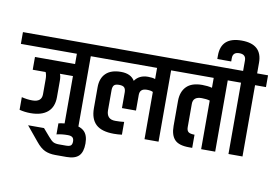

<svg xmlns="http://www.w3.org/2000/svg" viewBox="-141 -1080 2171 1509"><g transform="rotate(10 944.0 -326.0)"><path d="M206 -330Q206 -363 196 -385H93V-487H413V-569H-34V-663H611V-569H524V0H413V-391H309Q318 -372 318 -336V-206Q318 -127 270.5 -86.5Q223 -46 135 -46Q88 -46 46 -57V-158Q90 -147 131 -147Q206 -147 206 -209Z M397 157H453Q482 157 492.5 147.5Q503 138 503 115.5Q503 93 491.5 83Q480 73 454 73Q405 73 365 83V-5Q402 -15 467.5 -15Q533 -15 567.5 15.5Q602 46 602 114Q602 182 571.5 213Q541 244 473 244H384Q336 244 300.5 228Q265 212 228 166L133 51H260L311 110Q336 140 352.5 148.5Q369 157 397 157Z M619 -171V-338Q619 -410 660 -449.5Q701 -489 780 -489Q859 -489 890 -437Q925 -488 996 -488Q1032 -488 1053 -480V-569H544V-663H1252V-569H1165V0H1053V-377Q1037 -386 1005 -386Q948 -386 948 -335V-210H836V-335Q836 -360 825 -373Q814 -386 783 -386Q752 -386 741.5 -373Q731 -360 731 -334V-175Q731 -140 748 -121Q765 -102 801.5 -102Q838 -102 872 -106V-4Q840 0 808 0Q710 0 664.5 -42.5Q619 -85 619 -171Z M1260 -341Q1260 -415 1301 -457Q1342 -499 1426 -499Q1469 -499 1505 -490V-569H1184V-663H1704V-569H1617V0H1505V-388Q1477 -396 1440 -396Q1371 -396 1371 -338V-152Q1371 -125 1385 -114Q1399 -103 1434 -103V2H1408Q1327 2 1293.5 -33.5Q1260 -69 1260 -142Z M1723 -663V-747Q1723 -795 1670.5 -795Q1618 -795 1618 -747V-720H1507V-748Q1507 -896 1671 -896Q1835 -896 1835 -748V-663H1922V-569H1835V0H1723V-569H1636V-663Z"/></g></svg>

Font: Khand Semibold
Style: Regular
Weight: 600
Designer: Devanagari: Sanchit Sawaria, Jyotish Sonowal; Latin: Satya Rajpurohit
Foundry: Indian Type Foundry
Version: Version 1.100;PS 1.0;hotconv 1.0.78;makeotf.lib2.5.61930; tt